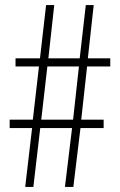

<svg xmlns="http://www.w3.org/2000/svg" viewBox="-20 -734 471 754"><path d="M322 -473H413V-505H325L348 -714H317L293 -505H170L193 -714H161L137 -505H41V-473H133L109 -264H18V-231H106L79 0H111L138 -231H263L235 0H268L296 -231H387V-264H299ZM142 -264 166 -473H290L267 -264Z"/></svg>

Font: Noto Sans Lao UI ExtCond ExtLt
Style: Regular
Weight: 200
Width: 2
Designer: Monotype Design Team
Foundry: Monotype Imaging Inc.
Version: Version 2.000